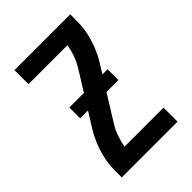

<svg xmlns="http://www.w3.org/2000/svg" viewBox="-215 -832 930 930"><g transform="rotate(-45 250.0 -367.5)"><path d="M59 0V-46Q59 -103 75.5 -158Q92 -213 121 -262L284 -524Q300 -550 310.5 -579.5Q321 -609 326 -639H59V-735H441V-689Q441 -632 424.5 -577Q408 -522 379 -473L216 -211Q200 -185 189.5 -155.5Q179 -126 174 -96H441V0ZM119 -345V-419H381V-345Z"/></g></svg>

Font: Iosevka Term Curly
Style: Bold
Weight: 700
Designer: Belleve Invis
Foundry: Belleve Invis
Version: Version 32.3.0